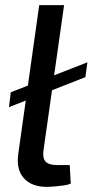

<svg xmlns="http://www.w3.org/2000/svg" viewBox="-20 -720 361 749"><path d="M321 -477 313 -419 15 -302 22 -360ZM230 -700 150 -136Q145 -104 157.5 -90Q170 -76 204 -76H252L256 -4Q246 1 228 3.5Q210 6 192 7.5Q174 9 162 9Q104 9 73.5 -24.5Q43 -58 51 -118L133 -700Z"/></svg>

Font: Exo 2 Medium
Style: Italic
Weight: 500
Italic angle: -8°
Designer: Natanael Gama
Foundry: Natanael Gama
Version: Version 2.010